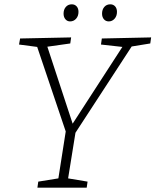

<svg xmlns="http://www.w3.org/2000/svg" viewBox="-20 -868 719 888"><path d="M675 -667 589 -653 329 -254 295 -43 385 -28 381 0H153L157 -28L250 -43L284 -260L152 -651L68 -662L73 -690L309 -695L305 -667L199 -652L316 -296L546 -651L447 -662L451 -690L679 -695ZM274 -805Q274 -824 284.5 -836Q295 -848 312 -848Q326 -848 334.5 -838.5Q343 -829 343 -813Q343 -794 332 -781.5Q321 -769 304 -769Q291 -769 282.5 -779Q274 -789 274 -805ZM452 -805Q452 -824 462.5 -836Q473 -848 490 -848Q504 -848 512.5 -838.5Q521 -829 521 -813Q521 -794 510 -781.5Q499 -769 483 -769Q469 -769 460.5 -779Q452 -789 452 -805Z"/></svg>

Font: Bitter Pro Light
Style: Italic
Weight: 300
Italic angle: -9°
Designer: Sol Matas, and Bitter project Authors
Foundry: Sol Matas
Version: Version 1.010